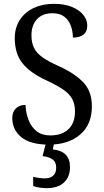

<svg xmlns="http://www.w3.org/2000/svg" viewBox="-20 -744 544 1001"><path d="M235 10Q139 10 91.5 -28.5Q44 -67 44 -129Q44 -160 62.5 -178.5Q81 -197 113 -197Q115 -153 129.5 -117Q144 -81 171.5 -59.5Q199 -38 242 -38Q303 -38 337 -70.5Q371 -103 371 -163Q371 -201 356.5 -228Q342 -255 309.5 -277Q277 -299 224 -324Q140 -362 98.5 -412.5Q57 -463 57 -545Q57 -600 83.5 -640.5Q110 -681 156 -702.5Q202 -724 260 -724Q316 -724 355 -708Q394 -692 414.5 -666Q435 -640 435 -612Q435 -579 415 -563.5Q395 -548 360 -548Q360 -580 349.5 -609Q339 -638 316 -656.5Q293 -675 254 -675Q201 -675 172.5 -643.5Q144 -612 144 -560Q144 -521 157.5 -494Q171 -467 202 -445Q233 -423 287 -399Q369 -362 414 -315Q459 -268 459 -190Q459 -94 397.5 -42Q336 10 235 10ZM224 237Q209 237 189 234.5Q169 232 153 226V178Q188 186 214 186Q241 186 257 172Q273 158 273 130Q273 100 253 86.5Q233 73 202 70L222 -9H265L255 35Q345 44 345 127Q345 179 313 208Q281 237 224 237Z"/></svg>

Font: Noto Serif Myanmar SemiCondensed
Style: Regular
Weight: 400
Width: 4
Designer: Ben Mitchell and the Monotype Design Team
Foundry: Monotype Imaging Inc.
Version: Version 2.106; ttfautohint (v1.8.4.7-5d5b)